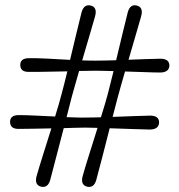

<svg xmlns="http://www.w3.org/2000/svg" viewBox="-20 -721 695 744"><path d="M353 -23.5Q344 8 318 2.5Q291.5 -4 300 -37.5Q309 -70 325.2 -121.2Q341.5 -172.5 358 -225.5Q329 -226.5 310.5 -226.5Q293.5 -226 272 -225.8Q250.5 -225.5 227 -224.5Q212.5 -169.5 198.2 -114Q184 -58.5 174.5 -23.5Q165.5 8 139.5 2.5Q113 -4 121.5 -37.5Q130.5 -69.5 146.5 -120.2Q162.5 -171 179 -223.5Q142.5 -223 108.8 -222.2Q75 -221.5 52.5 -221.5Q19.5 -221 19 -248.5Q19 -275 52.5 -275Q77.5 -275 115.5 -273.2Q153.5 -271.5 193.5 -269.5Q201 -294 207.5 -316Q214 -338 218.5 -356Q223.5 -373.5 229 -396.2Q234.5 -419 241 -444.5Q199 -444 158.5 -443Q118 -442 92.5 -442.5Q59 -441.5 58.5 -469Q58.5 -495.5 92 -495.5Q120.5 -496 164 -493.8Q207.5 -491.5 251.5 -489Q264 -540.5 275.8 -590.5Q287.5 -640.5 296 -673Q305.5 -706 331.5 -699.5Q358 -693 348.5 -658Q340 -628.5 326.5 -582.2Q313 -536 298.5 -487Q313 -486.5 326.2 -486.2Q339.5 -486 350.5 -486Q366.5 -486 387 -486.5Q407.5 -487 430 -487.5Q442.5 -539.5 454.5 -589.8Q466.5 -640 475 -673Q484 -706 510 -699.5Q536.5 -693 527 -658Q519 -629 505.5 -583.5Q492 -538 478 -489.5Q513 -491 546 -492Q579 -493 601.5 -493.5Q635.5 -493.5 636.5 -467.5Q635.5 -440.5 601 -440Q577.5 -440 540.5 -441.5Q503.5 -443 464.5 -444Q456 -415.5 448.8 -389.5Q441.5 -363.5 436 -343Q432 -328 427 -308.8Q422 -289.5 416.5 -268Q457 -269.5 496.2 -271Q535.5 -272.5 561.5 -273Q596 -273 596.5 -247Q596 -220 561.5 -219Q534.5 -219.5 491.5 -221Q448.5 -222.5 405 -224Q391 -169 376.8 -113.8Q362.5 -58.5 353 -23.5ZM257.5 -343.5Q253.5 -327.5 248.5 -308.2Q243.5 -289 238 -267Q258.5 -266.5 277.2 -265.8Q296 -265 310.5 -265.5Q323 -265.5 338.5 -265.8Q354 -266 371 -266.5Q379 -292 385.8 -314.8Q392.5 -337.5 397.5 -356Q402 -374 407.8 -397Q413.5 -420 420 -445.5Q400 -446 382.2 -446.5Q364.5 -447 350 -447Q337 -447 320.8 -446.5Q304.5 -446 286.5 -446Q278 -416.5 270.5 -390Q263 -363.5 257.5 -343.5Z"/></svg>

Font: Fraunces 9pt S050
Style: Regular
Weight: 400
Version: Version 1.000; ttfautohint (v1.8.3)